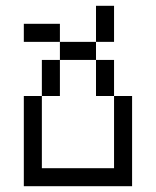

<svg xmlns="http://www.w3.org/2000/svg" viewBox="-20 -645 540 665"><path d="M62.5 -312.5V0H437.5V-312.5H375Q375 -312.5 375 -62.5H125Q125 -62.5 125 -312.5ZM125 -312.5H187.5Q187.5 -312.5 187.5 -437.5H125Q125 -437.5 125 -312.5ZM375 -312.5Q375 -312.5 375 -437.5H312.5Q312.5 -437.5 312.5 -312.5ZM187.5 -437.5H312.5V-500H187.5ZM187.5 -500V-562.5H62.5V-500ZM312.5 -500H375Q375 -500 375 -625H312.5Q312.5 -625 312.5 -500Z"/></svg>

Font: UnifontExMono
Style: Regular
Weight: 500
Version: Version 15.0.06